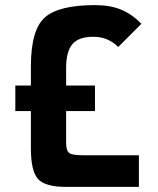

<svg xmlns="http://www.w3.org/2000/svg" viewBox="-20 -732 619 752"><path d="M524 0H239Q156 0 128.5 -31.5Q101 -63 101 -150V-297H40V-397H101V-472Q101 -615 155.5 -663.5Q210 -712 352 -712Q410 -712 452.5 -695Q495 -678 534 -639L443 -548Q403 -588 345.5 -588Q288 -588 263.5 -559Q239 -530 239 -466V-397H352V-297H239V-173Q239 -142 251 -133Q263 -124 301 -124H524Z"/></svg>

Font: Viga
Style: Regular
Weight: 400
Designer: Oscar Yáñez
Foundry: Fontstage
Version: Version 1.001